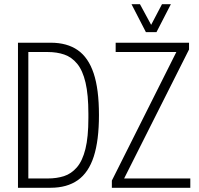

<svg xmlns="http://www.w3.org/2000/svg" viewBox="-20 -888 943 908"><path d="M65 0V-686H220Q297 -686 347.5 -651Q398 -616 423 -541Q448 -466 448 -344Q448 -224 423.5 -148Q399 -72 348 -36Q297 0 219 0ZM114 -44H206Q248 -44 282.5 -55Q317 -66 343.5 -96.5Q370 -127 384 -183.5Q398 -240 398 -330V-350Q398 -440 384.5 -497.5Q371 -555 345 -586.5Q319 -618 284 -630Q249 -642 206 -642H114ZM509 0V-34L814 -642H527V-686H874V-654L567 -44H880V0ZM602 -868H642L707 -748H683L746 -868H788L720 -736H670Z"/></svg>

Font: Archivo ExtraCondensed Thin
Style: Regular
Weight: 250
Width: 2
Designer: Hector Gatti
Foundry: Omnibus-Type
Version: Version 2.001